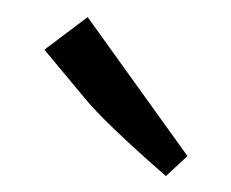

<svg xmlns="http://www.w3.org/2000/svg" viewBox="-20 -686 277 230"><path d="M204.6 -499 178.7 -475.1Q104.5 -540 81.5 -568.4L33.2 -626.5L85 -665.5Z"/></svg>

Font: Anaheim
Style: Regular
Weight: 400
Designer: vernon adams
Foundry: vernon adams
Version: Version 1.002; ttfautohint (v0.93.5-3d13) -l 8 -r 50 -G 200 